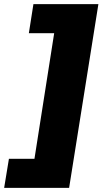

<svg xmlns="http://www.w3.org/2000/svg" viewBox="-71 -725 536 925"><path d="M-51 180 -28 40H95L190 -565H68L90 -705H403L262 180Z"/></svg>

Font: Nunito Sans 10pt SemiExpanded Black
Style: Italic
Weight: 900
Width: 6
Italic angle: -9°
Designer: Vernon Adams
Foundry: Vernon Adams
Version: Version 3.101;gftools[0.9.27]